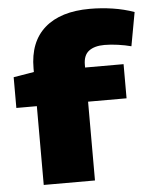

<svg xmlns="http://www.w3.org/2000/svg" viewBox="-53 -795 674 840"><g transform="rotate(-5 283.5 -375.0)"><path d="M105 0V-346H15V-481L105 -496V-512Q105 -628 174.5 -689Q244 -750 373 -750Q423 -750 472.5 -742.5Q522 -735 567 -719L540 -571Q514 -578 482 -582.5Q450 -587 423 -587Q379 -587 354.5 -568.5Q330 -550 330 -508V-496H499V-346H330V0Z"/></g></svg>

Font: Georama Extended ExtraBold
Style: Regular
Weight: 800
Width: 7
Designer: Jean-Baptiste Levee
Foundry: Production Type
Version: Version 1.000